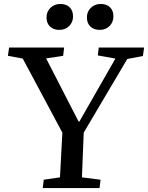

<svg xmlns="http://www.w3.org/2000/svg" viewBox="-20 -950 748 970"><path d="M377 -336H381L563 -654L474 -670L479 -710H708L702 -667L623 -652L403 -280L394 -54L488 -42L483 0H196L201 -42L283 -54L295 -280L95 -654L20 -668L26 -710H304L299 -668L213 -655ZM419 -862Q419 -891 439 -910.5Q459 -930 489 -930Q519 -930 536 -913Q553 -896 553 -868Q553 -838 533.5 -818.5Q514 -799 484 -799Q454 -799 436.5 -816Q419 -833 419 -862ZM215 -862Q215 -891 235 -910.5Q255 -930 285 -930Q315 -930 332 -913Q349 -896 349 -867Q349 -838 329.5 -818.5Q310 -799 279 -799Q250 -799 232.5 -816Q215 -833 215 -862Z"/></svg>

Font: Literata 36pt Medium
Style: Italic
Weight: 500
Italic angle: -2°
Designer: Latin by Veronika Burian and Jose Scaglione. Greek by Irene Vlachou. Cyrillic by Vera Evstafieva
Foundry: TypeTogether
Version: Version 3.002